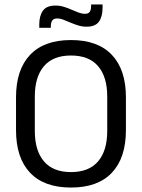

<svg xmlns="http://www.w3.org/2000/svg" viewBox="-20 -831 638 863"><path d="M299 12Q178 12 115 -54.8Q52 -121.5 52 -246V-393.5Q52 -517.5 115 -584.2Q178 -651 299 -651Q420 -651 483 -584.2Q546 -517.5 546 -393.5V-246Q546 -121.5 483 -54.8Q420 12 299 12ZM299 -57.5Q380 -57.5 421 -105.8Q462 -154 462 -242.5V-397Q462 -485.5 421 -533.5Q380 -581.5 299 -581.5Q218.5 -581.5 177.5 -533.5Q136.5 -485.5 136.5 -397V-242.5Q136.5 -154 177.5 -105.8Q218.5 -57.5 299 -57.5ZM369.5 -711Q350 -711 332 -716.5Q314 -722 297.2 -729.2Q280.5 -736.5 265.5 -742.2Q250.5 -748 236.5 -748Q221.5 -748 215 -739Q208.5 -730 208.5 -712.5V-706H156.5V-721Q156.5 -760 173 -783Q189.5 -806 229 -806Q248.5 -806 266.8 -800.5Q285 -795 301.5 -787.5Q318 -780 333.2 -774.5Q348.5 -769 362 -769Q377.5 -769 383.5 -778Q389.5 -787 389.5 -804.5V-811H441V-795.5Q441 -756.5 424.8 -733.8Q408.5 -711 369.5 -711Z"/></svg>

Font: Anek Devanagari Medium
Style: Regular
Weight: 400
Version: Version 1.003